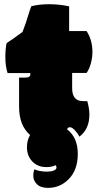

<svg xmlns="http://www.w3.org/2000/svg" viewBox="-20 -684 473 929"><path d="M12.2 -475.6Q5.9 -449.2 5.9 -407Q5.9 -364.7 16.6 -330.6H126Q127 -326.7 127 -324.7Q127 -308.6 102.5 -308.6H72.3V-167.5Q72.3 -77.1 125.5 -30.8Q110.4 -4.4 110.4 28.3Q110.4 70.3 136.5 97.4Q162.6 124.5 204.1 124.5Q231.4 124.5 249.5 115.2Q253.4 122.1 253.4 126.5Q253.4 136.2 239.7 141.4Q226.1 146.5 207 146.5Q188 146.5 170.4 142.8Q152.8 139.2 147.5 134.8Q141.1 144.5 141.1 167.2Q141.1 189.9 158.9 207.5Q176.8 225.1 211.9 225.1Q270 225.1 311 184.1Q356.4 139.6 356.4 60.5Q356.4 -18.6 304.7 -58.1Q307.6 -68.4 318.1 -68.4Q328.6 -68.4 342.8 -53.2Q356.9 -38.1 364.3 -22.9Q412.6 -59.1 412.6 -130.4Q412.6 -157.7 402.3 -194.8H381.3Q329.1 -194.8 329.1 -257.3V-331.1H398.9Q412.6 -350.6 419.9 -378.4Q427.2 -406.2 427.2 -432.6Q427.2 -490.7 398.9 -533.7H314.5V-653.3Q267.1 -663.6 218.3 -663.6Q169.4 -663.6 131.3 -653.8Q127.4 -644.5 124.5 -634.8Q102.5 -562.5 88.9 -529.3Q40 -493.2 12.2 -475.6Z"/></svg>

Font: Friends & Family
Style: Regular
Weight: 400
Designer: Sarang Kulkarni, Maithili Shingre, Noopur Datye
Foundry: Ek Type
Version: Version 1.000;hotconv 1.0.117;makeotfexe 2.5.65602